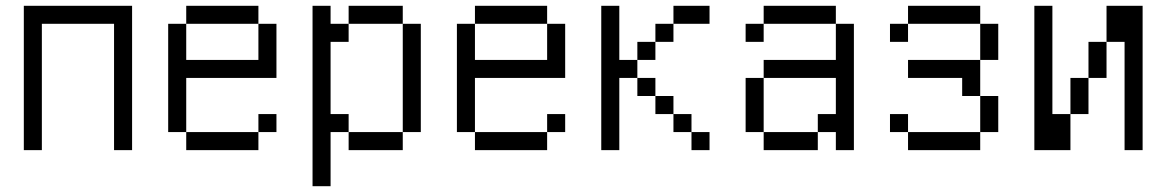

<svg xmlns="http://www.w3.org/2000/svg" viewBox="-20 -520 4040 665"><path d="M62.5 -500Q62.5 -500 62.5 0H125V-437.5H375V0H437.5Q437.5 0 437.5 -500Z M937.5 -62.5V-125H875V-62.5H625V0H875V-62.5ZM625 -62.5V-250H937.5V-437.5H875Q875 -437.5 875 -312.5H625Q625 -312.5 625 -437.5H562.5Q562.5 -437.5 562.5 -62.5ZM625 -437.5H875V-500H625Z M1062.5 -500Q1062.5 -500 1062.5 125H1125V-62.5H1187.5V0H1375V-62.5H1187.5V-125H1125Q1125 -125 1125 -375H1187.5V-437.5H1125V-500ZM1375 -62.5H1437.5Q1437.5 -62.5 1437.5 -437.5H1375Q1375 -437.5 1375 -62.5ZM1187.5 -437.5H1375V-500H1187.5Z M1937.5 -62.5V-125H1875V-62.5H1625V0H1875V-62.5ZM1625 -62.5V-250H1937.5V-437.5H1875Q1875 -437.5 1875 -312.5H1625Q1625 -312.5 1625 -437.5H1562.5Q1562.5 -437.5 1562.5 -62.5ZM1625 -437.5H1875V-500H1625Z M2437.5 0V-62.5H2375V0ZM2437.5 -437.5V-500H2312.5V-437.5H2250V-375H2187.5V-312.5H2125V-500H2062.5Q2062.5 -500 2062.5 0H2125Q2125 0 2125 -250H2187.5V-187.5H2250V-125H2312.5V-62.5H2375V-125H2312.5V-187.5H2250V-250H2187.5V-312.5H2250V-375H2312.5V-437.5Z M2625 -62.5V0H2812.5V-62.5ZM2625 -62.5V-250H2562.5V-62.5ZM2875 -62.5V0H2937.5V-437.5H2875Q2875 -437.5 2875 -312.5H2625V-250H2875Q2875 -250 2875 -125H2812.5V-62.5ZM2625 -437.5H2562.5V-375H2625ZM2625 -437.5H2875V-500H2625Z M3125 -62.5V0H3375V-62.5ZM3125 -62.5V-125H3062.5V-62.5ZM3375 -62.5H3437.5Q3437.5 -62.5 3437.5 -187.5H3375Q3375 -187.5 3375 -62.5ZM3375 -187.5Q3375 -187.5 3375 -312.5H3125V-250H3312.5V-187.5ZM3375 -312.5H3437.5Q3437.5 -312.5 3437.5 -437.5H3375Q3375 -437.5 3375 -312.5ZM3125 -437.5H3062.5V-375H3125ZM3125 -437.5H3375V-500H3125Z M3562.5 -500Q3562.5 -500 3562.5 0H3687.5Q3687.5 0 3687.5 -125H3625Q3625 -125 3625 -500ZM3875 -375Q3875 -375 3875 0H3937.5Q3937.5 0 3937.5 -500H3812.5Q3812.5 -500 3812.5 -375H3750Q3750 -375 3750 -250H3687.5Q3687.5 -250 3687.5 -125H3750Q3750 -125 3750 -250H3812.5Q3812.5 -250 3812.5 -375Z"/></svg>

Font: Unifont
Style: Regular
Weight: 500
Version: Version 15.1.04